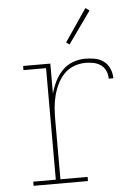

<svg xmlns="http://www.w3.org/2000/svg" viewBox="-53 -788 606 830"><g transform="rotate(-5 250.0 -373.0)"><path d="M59 0V-18H157V-502H59V-520H177V-389Q184 -416 196.5 -441.5Q209 -467 228.5 -487.5Q248 -508 274.5 -518Q301 -528 329 -528Q350 -528 371 -524Q392 -520 409 -507.5Q426 -495 434.5 -474.5Q443 -454 443 -433H423Q423 -451 416 -467Q409 -483 395 -493Q381 -503 363.5 -506.5Q346 -510 329 -510Q303 -510 278 -500.5Q253 -491 235 -472Q217 -453 205.5 -429Q194 -405 187.5 -379.5Q181 -354 179 -328Q177 -302 177 -276V-18H295V0ZM267 -595 253 -605 349 -746 366 -734Z"/></g></svg>

Font: Iosevka Curly Slab Thin
Style: Regular
Weight: 100
Monospace: yes
Designer: Belleve Invis
Foundry: Belleve Invis
Version: Version 22.1.2; ttfautohint (v1.8.4)